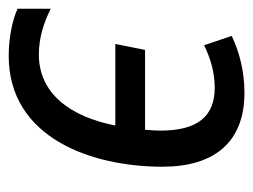

<svg xmlns="http://www.w3.org/2000/svg" viewBox="-94 -494 595 452"><g transform="rotate(90 204.0 -267.5)"><path d="M109 10C302 10 370 -185 370 -352C370 -473 313 -545 196 -545C143 -545 98 -532 62 -515L84 -450C115 -465 148 -475 184 -475C251 -475 285 -435 285 -347C285 -336 284 -322 283 -311H95L81 -241H273C252 -134 197 -61 106 -61C67 -61 32 -72 -2 -89V-11C21 0 63 10 109 10Z"/></g></svg>

Font: Noto Sans SemiCondensed
Style: Italic
Weight: 400
Width: 4
Italic angle: -12°
Designer: Monotype Design Team
Foundry: Monotype Imaging Inc.
Version: Version 2.013